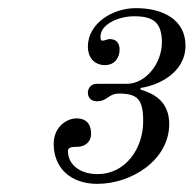

<svg xmlns="http://www.w3.org/2000/svg" viewBox="-20 -722 480 472"><path d="M112 -368C112 -309 154 -270 219 -270C304 -270 396 -329 396 -417C396 -473 358 -492 325 -502L326 -506C365 -511 436 -541 436 -610C436 -672 383 -702 314 -702C257 -702 196 -665 196 -607C196 -583 210 -562 238 -562C263 -562 274 -581 274 -600C274 -614 268 -626 249 -626C247 -626 244 -625 241 -624C238 -623 234 -622 232 -622C228 -622 227 -626 227 -632C227 -661 269 -682 310 -682C354 -682 378 -669 378 -618C378 -566 338 -516 292 -516H218C202 -516 196 -503 196 -494C196 -482 204 -473 218 -473C230 -473 238 -477 246 -483C253 -488 261 -492 272 -492C318 -492 332 -478 332 -424C332 -356 288 -294 220 -294C178 -294 147 -316 147 -351C147 -361 160 -361 169 -361C191 -361 204 -375 204 -393C204 -411 197 -431 168 -431C146 -431 112 -412 112 -368Z"/></svg>

Font: Old Standard
Style: Italic
Weight: 400
Italic angle: -15.2°
Designer: Alexey Kryukov <alexios@thessalonica.org.ru>
Version: Version 2.0